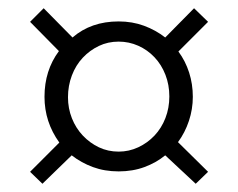

<svg xmlns="http://www.w3.org/2000/svg" viewBox="-20 -571 577 466"><path d="M156 -480Q201 -519 268 -519Q301 -519 329.5 -508.5Q358 -498 381 -480L451 -551L485 -518L413 -446Q430 -423 439 -395Q448 -367 448 -336Q448 -306 438.5 -277.5Q429 -249 412 -226L485 -154L455 -125L381 -194Q359 -176 330.5 -165.5Q302 -155 268 -155Q234 -155 205.5 -165.5Q177 -176 154 -194L83 -125L53 -154L124 -225Q88 -275 88 -336Q88 -400 123 -447L53 -518L86 -551ZM145 -335Q145 -308 154.5 -284Q164 -260 181 -242Q198 -224 220 -213.5Q242 -203 268 -203Q293 -203 315.5 -213.5Q338 -224 355 -242Q372 -260 381.5 -284.5Q391 -309 391 -337Q391 -365 381.5 -389.5Q372 -414 355 -432Q338 -450 315.5 -460Q293 -470 268 -470Q242 -470 220 -459.5Q198 -449 181 -431Q164 -413 154.5 -388Q145 -363 145 -335Z"/></svg>

Font: Oxford Sans
Style: Regular
Weight: 400
Designer: Matt McInerney, Pablo Impallari, Rodrigo Fuenzalida
Foundry: Matt McInerney, Pablo Impallari, Rodrigo Fuenzalida
Version: Version 3.000g; ttfautohint (v1.5) -l 8 -r 28 -G 28 -x 14 -D